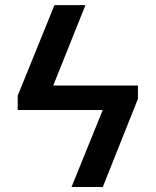

<svg xmlns="http://www.w3.org/2000/svg" viewBox="-20 -748 622 768"><path d="M459.5 -405.8V-308.1H122.1V-405.8ZM321.8 -727.5 153.8 -308.1H50.8V-365.2L197.8 -727.5ZM531.7 -352.5 391.1 0H266.1L430.7 -405.8H531.7Z"/></svg>

Font: Inter Cardless Tabular Medium
Style: Regular
Weight: 500
Designer: Rasmus Andersson
Foundry: rsms
Version: Version 4.000;git-4fc901f